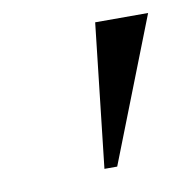

<svg xmlns="http://www.w3.org/2000/svg" viewBox="-47 -870 406 400"><g transform="rotate(-10 156.0 -670.0)"><path d="M290 -822 171 -518H144L178 -822Z"/></g></svg>

Font: Merriweather 144pt
Style: Bold Italic
Weight: 700
Italic angle: -7.8°
Version: Version 2.101